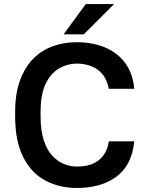

<svg xmlns="http://www.w3.org/2000/svg" viewBox="-20 -920 730 951"><path d="M360 11Q274 11 205 -25.5Q136 -62 95.5 -140.5Q55 -219 55 -345V-365Q55 -456 79 -521.5Q103 -587 144.5 -629Q186 -671 241.5 -691Q297 -711 360 -711Q418 -711 468 -696.5Q518 -682 556 -653Q594 -624 617 -581Q640 -538 645 -480H519Q506 -545 463.5 -575Q421 -605 360 -605Q316 -605 275 -582.5Q234 -560 207.5 -508Q181 -456 181 -365V-345Q181 -273 197 -224.5Q213 -176 239.5 -148Q266 -120 297.5 -107.5Q329 -95 360 -95Q432 -95 471.5 -128.5Q511 -162 519 -220H645Q639 -158 615.5 -114Q592 -70 553.5 -42.5Q515 -15 466 -2Q417 11 360 11ZM295 -750 405 -900H545L395 -750Z"/></svg>

Font: Golos Text Medium
Style: Regular
Weight: 500
Designer: A.Korolkova, Vitaly Kuzmin
Foundry: ParaType Ltd
Version: Version 2.004